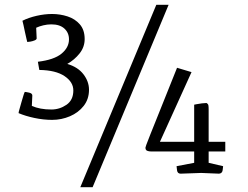

<svg xmlns="http://www.w3.org/2000/svg" viewBox="-20 -720 1030 796"><path d="M313 56 628 -700H679L364 56ZM845 -45 905 -31Q905 -27 903 -14Q901 -1 888 0L814 -3L729 0Q716 0 714 -13.5Q712 -27 712 -31L785 -45V-92H607Q597 -92 590 -95Q583 -98 583 -108Q583 -109 586.5 -119.5Q590 -130 603 -162Q616 -194 642.5 -260.5Q669 -327 714 -439L774 -421L643 -132H785V-286Q785 -286 795 -288Q805 -290 817 -291.5Q829 -293 836 -293Q843 -289 844 -283Q845 -277 845 -267V-132H914V-92H845ZM143 -430 137 -464Q204 -472 235 -497.5Q266 -523 266 -557Q266 -584 247 -601.5Q228 -619 193 -619Q176 -619 159.5 -615Q143 -611 130 -605L132 -561Q132 -556 123.5 -552.5Q115 -549 106 -547.5Q97 -546 93 -546Q93 -546 90 -558Q87 -570 83.5 -587Q80 -604 77 -617.5Q74 -631 73 -634Q99 -647 132 -654.5Q165 -662 196 -662Q229 -662 260 -652Q291 -642 311 -619Q331 -596 331 -558Q331 -525 310 -498.5Q289 -472 259 -455Q303 -442 326 -412Q349 -382 349 -348Q349 -309 327 -281Q305 -253 270 -238Q235 -223 196 -223Q160 -223 122.5 -231Q85 -239 57 -251Q57 -255 61 -268.5Q65 -282 69.5 -298.5Q74 -315 78 -327Q82 -339 83 -339Q87 -339 100.5 -336Q114 -333 114 -324L112 -281Q145 -266 193 -266Q227 -266 255.5 -285.5Q284 -305 284 -345Q284 -380 247.5 -404.5Q211 -429 143 -430Z"/></svg>

Font: Mate SC
Style: Regular
Weight: 400
Designer: Eduardo Rodriguez Tunni
Foundry: Eduardo Rodriguez Tunni
Version: Version 1.003; ttfautohint (v1.8.4.7-5d5b);gftools[0.9.24]